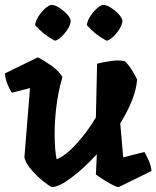

<svg xmlns="http://www.w3.org/2000/svg" viewBox="-30 -751 641 787"><path d="M195 -584Q149 -608 114 -648Q115 -662 125.5 -680Q136 -698 151.5 -713Q167 -728 180 -731Q194 -731 211.5 -720Q229 -709 243.5 -694Q258 -679 260 -665Q259 -650 248 -632.5Q237 -615 222.5 -601Q208 -587 195 -584ZM407 -584Q361 -608 326 -648Q327 -662 337.5 -680Q348 -698 363.5 -713Q379 -728 392 -731Q406 -731 423.5 -720Q441 -709 455.5 -694Q470 -679 472 -665Q471 -650 460 -632.5Q449 -615 434.5 -601Q420 -587 407 -584ZM562 -128Q569 -116 579 -94.5Q589 -73 591 -50L456 16Q446 15 427.5 5Q409 -5 390.5 -17Q372 -29 363 -36L367 -119Q314 -61 262.5 -22.5Q211 16 182 16Q167 8 142.5 -12Q118 -32 97 -57Q76 -82 70 -105L93 -390L19 -371Q10 -383 1 -405Q-8 -427 -10 -450L125 -516Q151 -503 180.5 -482Q210 -461 226 -436Q208 -374 200.5 -309.5Q193 -245 194 -189.5Q195 -134 202 -98Q239 -113 282.5 -160.5Q326 -208 363 -269L368 -490Q391 -496 425.5 -501Q460 -506 482 -500Q498 -484 510 -465Q522 -446 532 -425Q529 -384 510.5 -338Q492 -292 463 -246V-244L475 -106Z"/></svg>

Font: Langar
Style: Regular
Weight: 400
Designer: Alessia Mazzarella
Foundry: Typeland
Version: Version 1.001; ttfautohint (v1.8.3)